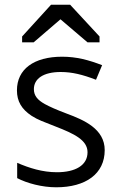

<svg xmlns="http://www.w3.org/2000/svg" viewBox="-20 -786 517 816"><path d="M219 10C344 10 425 -47 425 -148C425 -238 337 -276 264 -303C219 -320 192 -332 170 -344C140 -361 124 -379 124 -407C124 -452 165 -480 238 -480C286 -480 331 -469 388 -447L414 -509C357 -531 305 -545 244 -545C124 -545 52 -492 52 -402C52 -355 72 -322 114 -294C142 -276 164 -269 217 -248C294 -218 352 -191 352 -139C352 -83 300 -54 222 -54C160 -54 104 -72 53 -94V-29C95 -7 159 10 219 10ZM74 -631V-606H123L237 -704L352 -606H403V-631L278 -766H197Z"/></svg>

Font: Frost Regular
Style: Regular
Weight: 400
Designer: Lee Frost
Foundry: Lee Frost for Ice Communication Norge AS
Version: Version 2.011;hotconv 1.0.107;makeotfexe 2.5.65593